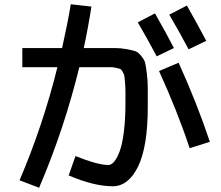

<svg xmlns="http://www.w3.org/2000/svg" viewBox="-20 -836 1040 903"><path d="M628 -731 709 -773Q769 -667 798 -610L717 -571Q671 -658 628 -731ZM776 -767 859 -810Q910 -720 950 -644L867 -604Q825 -684 776 -767ZM313 -816 410 -805Q395 -708 374 -610H450Q499 -610 523.5 -610Q548 -610 577.5 -604.5Q607 -599 618.5 -594.5Q630 -590 644.5 -572.5Q659 -555 662.5 -541Q666 -527 670.5 -491Q675 -455 675 -425Q675 -395 675 -335Q675 -146 629.5 -53Q584 40 510 40Q422 40 303 -11L335 -102Q440 -60 490 -60Q504 -60 518 -77Q532 -94 544 -128Q556 -162 563 -219.5Q570 -277 570 -350Q570 -390 570 -407Q570 -424 568 -448Q566 -472 565 -479Q564 -486 557 -498Q550 -510 546 -511.5Q542 -513 527.5 -516.5Q513 -520 503 -520Q493 -520 470 -520H353Q282 -229 164 47L72 12Q183 -249 250 -520H85V-610H272Q298 -726 313 -816ZM967 -169 872 -139Q815 -311 728 -502L820 -541Q908 -347 967 -169Z"/></svg>

Font: M PLUS 1p Medium
Style: Regular
Weight: 500
Version: Version 1.062